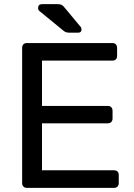

<svg xmlns="http://www.w3.org/2000/svg" viewBox="-20 -908 646 928"><path d="M110 0Q99 0 93 -6.5Q87 -13 87 -23V-676Q87 -687 93 -693.5Q99 -700 110 -700H523Q534 -700 540 -693.5Q546 -687 546 -676V-638Q546 -627 540 -621Q534 -615 523 -615H183V-396H501Q512 -396 518 -389.5Q524 -383 524 -372V-335Q524 -325 518 -318.5Q512 -312 501 -312H183V-85H531Q542 -85 548 -79Q554 -73 554 -62V-23Q554 -13 548 -6.5Q542 0 531 0ZM318 -750Q307 -750 300 -752Q293 -754 285 -761L169 -856Q164 -861 164 -868Q164 -888 183 -888H257Q271 -888 278.5 -884Q286 -880 294 -869L369 -779Q374 -774 374 -766Q374 -750 358 -750Z"/></svg>

Font: DVN-Rubik
Style: Regular
Weight: 400
Designer: Hubert and Fischer
Foundry: Hubert & Fischer
Version: Version 2.102